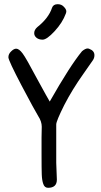

<svg xmlns="http://www.w3.org/2000/svg" viewBox="-20 -897 482 915"><path d="M158 -768Q143 -755 143 -739Q143 -726 154 -717Q165 -708 183 -708Q203 -708 240 -748Q278 -789 294 -833Q296 -839 296 -843Q296 -853 284 -865Q273 -877 255 -877Q234 -877 228 -860Q212 -811 158 -768ZM186 -21Q192 -2 209 -2Q251 -2 251 -41L248 -121V-304Q248 -320 286 -396Q324 -470 378 -546L422 -609Q430 -620 430 -634Q430 -655 406 -664Q402 -666 397 -666Q387 -666 371 -653Q314 -584 217 -413Q210 -424 157 -521Q104 -621 88 -642Q71 -665 57 -665Q46 -665 33 -652Q20 -640 20 -624Q20 -609 83 -489Q147 -368 162 -344Q179 -318 179 -293L178 -242V-162Q178 -93 179 -65.5Q180 -38 186 -21Z"/></svg>

Font: Patrick Hand SC
Style: Regular
Weight: 400
Designer: Patrick Wagesreiter
Foundry: Patrick Wagesreiter
Version: Version 2.001; ttfautohint (v1.8.2)